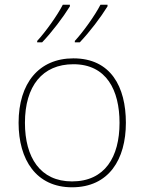

<svg xmlns="http://www.w3.org/2000/svg" viewBox="-20 -786 615 816"><path d="M437 -759V-766H407C384 -721 334 -651 298 -612V-606H319C361 -650 408 -712 437 -759ZM277 -759V-766H247C224 -721 174 -651 138 -612V-606H159C201 -650 248 -712 277 -759ZM515 -264C515 -417 451 -538 292 -538C145 -538 59 -432 59 -264C59 -107 134 10 286 10C443 10 515 -109 515 -264ZM86 -264C86 -420 160 -513 292 -513C433 -513 488 -402 488 -264C488 -119 426 -15 286 -15C151 -15 86 -117 86 -264Z"/></svg>

Font: Noto Sans Arabic Thin
Style: Regular
Weight: 100
Designer: Monotype Design Team, Nadine Chahine, Nizar Qandah and Khaled Hosny
Foundry: Monotype Imaging Inc.
Version: Version 2.012